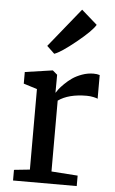

<svg xmlns="http://www.w3.org/2000/svg" viewBox="-59 -925 578 965"><g transform="rotate(5 229.5 -442.5)"><path d="M194.8 -652.8 156.7 -689 315.4 -885.3H315.9L395 -815.9Q376.5 -784.2 302.5 -724.1Q228.5 -664.1 195.8 -652.8ZM44.4 0V-53.7L124 -62V-468.3L55.7 -489.7V-548.3L193.4 -568.4H195.8L218.8 -548.8V-519.5L218.3 -458.5H219.2Q223.6 -465.8 231.9 -476.8Q240.2 -487.8 257.6 -504.9Q274.9 -522 294.9 -535.9Q314.9 -549.8 343.3 -560.1Q371.6 -570.3 400.9 -570.3Q418.9 -570.3 432.1 -565.9V-446.3Q427.7 -449.2 410.6 -452.9Q393.6 -456.5 376.5 -456.5Q284.7 -456.5 232.9 -419.4V-62L365.7 -52.7V0Z"/></g></svg>

Font: HaufeMerriweather
Style: Regular
Weight: 400
Designer: Eben Sorkin ( eben@eyebytes.com )
Foundry: Eben Sorkin
Version: Version 1.56